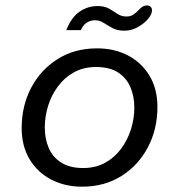

<svg xmlns="http://www.w3.org/2000/svg" viewBox="-20 -689 672 721"><path d="M288.1 12Q223.7 12 172.3 -14.7Q120.9 -41.4 91.1 -91Q61.4 -140.5 61.4 -208Q61.4 -291.4 96.9 -359.1Q132.5 -426.8 196.3 -467.1Q260 -507.4 344.4 -507.4Q409.8 -507.4 460.7 -480.7Q511.6 -454 541.4 -404.6Q571.2 -355.2 571.2 -287.4Q571.2 -204.3 535.6 -136.4Q500.1 -68.6 436.4 -28.3Q372.8 12 288.1 12ZM292.3 -58Q338.7 -58 374.7 -77.8Q410.6 -97.6 435 -130.7Q459.4 -163.8 471.9 -203.8Q484.4 -243.9 484.4 -285.1Q484.4 -327.1 469.7 -361.6Q455.1 -396.2 423.5 -416.8Q391.9 -437.4 340.3 -437.4Q294.1 -437.4 258 -417.6Q222 -397.8 197.6 -364.7Q173.1 -331.6 160.7 -291.6Q148.2 -251.5 148.2 -210.3Q148.2 -168.4 162.8 -133.8Q177.4 -99.2 209.6 -78.6Q241.7 -58 292.3 -58ZM447.4 -573.7Q420.7 -573.7 402.4 -583.6Q384.2 -593.5 369.2 -603.2Q354.3 -612.9 336.3 -612.9Q319.6 -612.9 305.3 -603.6Q291.1 -594.3 283.8 -575.9H228.9Q247.8 -624 278.7 -645.1Q309.7 -666.3 346.3 -666.3Q372.5 -666.3 389.3 -656.7Q406.1 -647 420.8 -637Q435.5 -627 454.8 -627Q470.3 -627 480.9 -634.2Q491.5 -641.3 501.4 -652Q508.8 -660.6 516.4 -664.7Q524 -668.7 531.2 -668.7Q539.6 -668.7 545.1 -663.9Q550.7 -659.1 550.7 -650.1Q550.7 -634.7 535.3 -617.1Q519.9 -599.5 496.5 -586.6Q473.2 -573.7 447.4 -573.7Z"/></svg>

Font: Atkinson Hyperlegible Mono ExtraLight
Style: Italic
Weight: 200
Italic angle: -12°
Monospace: yes
Designer: Elliott Scott, Megan Eiswerth, Linus Boman, Theodore Petrosky, Letters from Sweden
Foundry: Applied Design Works, Letters from Sweden
Version: Version 2.001